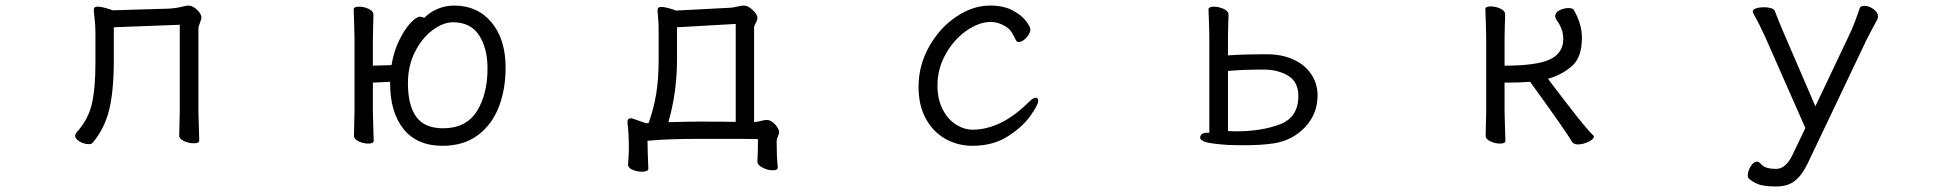

<svg xmlns="http://www.w3.org/2000/svg" viewBox="-20 -506 7040 690"><path d="M389 -408V-291Q389 -180 372.5 -112Q356 -44 313 7Q309 12 298 12Q282 12 266 2.5Q250 -7 250 -19Q250 -23 255 -30Q297 -76 310 -132Q323 -188 323 -281V-387Q323 -418 319 -448L317 -469Q317 -474 319 -478Q322 -482 331 -482Q343 -482 360.5 -477Q378 -472 385 -469L587 -475Q610 -476 635 -482Q653 -486 657 -486Q672 -486 688 -471Q704 -456 704 -442Q704 -437 698.5 -424Q693 -411 693 -402V-107L694 -69L696 -1Q696 9 677 9Q659 9 641.5 1Q624 -7 624 -19L626 -107V-417Z M1320 -209V-106L1321 -68L1323 0Q1323 10 1304 10Q1286 10 1269 2Q1252 -6 1252 -18L1254 -106V-365L1253 -414L1251 -472Q1251 -482 1270 -482Q1288 -482 1305 -474Q1322 -466 1322 -454Q1322 -433 1321 -418L1320 -365V-270L1387 -272Q1395 -321 1414.5 -361Q1434 -401 1455.5 -423.5Q1477 -446 1489 -446Q1497 -446 1505 -442Q1524 -462 1552.5 -474Q1581 -486 1612 -486Q1696 -486 1746.5 -425.5Q1797 -365 1797 -263Q1797 -185 1772.5 -121.5Q1748 -58 1697 -20Q1646 18 1570 18Q1479 18 1430.5 -42Q1382 -102 1382 -206V-212ZM1732 -260Q1732 -333 1701.5 -379.5Q1671 -426 1608 -426Q1573 -426 1535 -398Q1497 -370 1471.5 -320Q1446 -270 1446 -207Q1446 -127 1476 -86Q1506 -45 1572 -45Q1655 -45 1693.5 -106Q1732 -167 1732 -260Z M2757 106Q2739 106 2720.5 96.5Q2702 87 2702 75V74Q2704 30 2704 -6Q2680 -7 2606 -7H2493Q2375 -7 2307 0Q2307 31 2310 100Q2310 111 2287 111Q2269 111 2253 104Q2237 97 2237 86V85Q2240 52 2240 22Q2240 -21 2235 -66V-68Q2235 -74 2238 -77.5Q2241 -81 2247 -81L2253 -80Q2266 -76 2302 -63L2311 -64Q2330 -117 2338.5 -170.5Q2347 -224 2347 -291V-386Q2347 -427 2345 -443L2343 -467Q2343 -474 2345.5 -477.5Q2348 -481 2356 -481Q2368 -481 2385.5 -476Q2403 -471 2409 -468L2601 -478Q2612 -478 2628 -482Q2646 -486 2654 -486Q2668 -486 2685 -470Q2702 -454 2702 -442Q2702 -434 2696 -423.5Q2690 -413 2690 -406V-67Q2700 -68 2715 -71.5Q2730 -75 2735 -75Q2751 -75 2765.5 -59Q2780 -43 2780 -30Q2780 -26 2775.5 -15.5Q2771 -5 2771 2Q2771 53 2775 95V96Q2775 106 2757 106ZM2413 -408V-292Q2413 -175 2382 -67Q2454 -69 2492 -69Q2582 -69 2624 -68V-420Z M3475 18Q3422 18 3377.5 -7Q3333 -32 3307 -80Q3281 -128 3281 -194Q3281 -271 3319 -338.5Q3357 -406 3416.5 -446Q3476 -486 3538 -486Q3587 -486 3619.5 -468.5Q3652 -451 3667.5 -430Q3683 -409 3683 -401Q3683 -386 3668.5 -370.5Q3654 -355 3641 -355Q3635 -355 3632 -360Q3629 -365 3623.5 -376Q3618 -387 3612.5 -394.5Q3607 -402 3600 -407Q3571 -427 3540 -427Q3498 -427 3453 -395.5Q3408 -364 3378.5 -311.5Q3349 -259 3349 -199Q3349 -150 3367.5 -113.5Q3386 -77 3415.5 -58.5Q3445 -40 3475 -40Q3578 -40 3678 -140Q3693 -155 3702 -155Q3711 -155 3711 -143Q3711 -129 3682.5 -89Q3654 -49 3601 -15.5Q3548 18 3475 18Z M4325 -419 4323 -472Q4323 -482 4342 -482Q4360 -482 4377.5 -474Q4395 -466 4395 -454Q4395 -435 4394 -422L4393 -375V-307Q4449 -311 4532 -311Q4587 -311 4628.5 -292Q4670 -273 4692.5 -239Q4715 -205 4715 -163Q4715 -97 4670.5 -49.5Q4626 -2 4559 9Q4516 16 4445 16L4395 15Q4336 11 4314.5 5Q4293 -1 4293 -12Q4293 -19 4299.5 -24Q4306 -29 4317 -29H4326V-375ZM4419 -34Q4515 -34 4580.5 -59.5Q4646 -85 4646 -161Q4646 -212 4609 -234Q4572 -256 4522 -256Q4446 -256 4393 -251V-35Z M5320 -415 5318 -473Q5318 -483 5337 -483Q5355 -483 5372 -475Q5389 -467 5389 -455Q5389 -434 5388 -419L5387 -366V-270Q5502 -270 5550 -292.5Q5598 -315 5598 -366Q5598 -402 5574 -434Q5569 -442 5569 -448Q5569 -461 5584.5 -469Q5600 -477 5617 -477Q5632 -477 5636 -470Q5665 -420 5665 -370Q5665 -299 5628 -267.5Q5591 -236 5543 -223Q5553 -209 5617 -126Q5681 -43 5705 -20Q5708 -19 5708 -15Q5708 -6 5688.5 3.5Q5669 13 5651 13Q5635 13 5629 3Q5612 -28 5479 -212Q5442 -209 5387 -209V-106L5388 -68L5390 0Q5390 10 5371 10Q5353 10 5336 2Q5319 -6 5319 -18L5321 -106V-366Z M6266 137Q6261 132 6261 124Q6261 109 6271.5 92Q6282 75 6294 75Q6301 75 6307 82Q6318 94 6331.5 97.5Q6345 101 6363 101Q6399 101 6424 46L6468 -46L6322 -377Q6302 -421 6281 -458Q6279 -462 6279 -464Q6279 -472 6291 -476Q6303 -480 6319 -480Q6334 -480 6345 -476.5Q6356 -473 6358 -467Q6373 -428 6388 -393L6504 -124L6627 -383Q6645 -421 6663 -476Q6666 -485 6680 -485Q6696 -485 6712.5 -473.5Q6729 -462 6729 -447Q6729 -441 6726 -435Q6704 -395 6687 -361L6476 82Q6455 125 6429.5 144.5Q6404 164 6366 164H6356Q6330 164 6308.5 159Q6287 154 6266 137Z"/></svg>

Font: Fusion Kai T
Style: Regular
Weight: 400
Designer: Fontworks Inc.
Version: Version 24.134;May 13, 2024